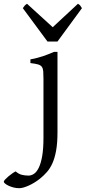

<svg xmlns="http://www.w3.org/2000/svg" viewBox="-137 -740 449 1004"><path d="M163.6 -48.3Q163.6 7.8 156.5 47.1Q149.4 86.4 137 114Q124.5 141.6 107.4 160.6Q90.3 179.7 70.8 195.3Q57.6 205.6 43 214.6Q28.3 223.6 13.7 230.2Q-1 236.8 -13.9 240.5Q-26.9 244.1 -36.1 244.1Q-51.3 244.1 -65.7 240.5Q-80.1 236.8 -91.6 231.4Q-103 226.1 -110.1 220.2Q-117.2 214.4 -117.2 210.4Q-117.2 206.1 -110.1 198.5Q-103 190.9 -93.3 182.6Q-83.5 174.3 -73 167Q-62.5 159.7 -55.2 156.2Q-39.6 169.9 -22.9 174.1Q-6.3 178.2 12.2 178.2Q26.4 178.2 40.3 169.2Q54.2 160.2 65.4 137.7Q76.7 115.2 83.5 76.7Q90.3 38.1 90.3 -21V-327.1Q90.3 -352.1 89.1 -367.2Q87.9 -382.3 81.5 -390.9Q75.2 -399.4 61.3 -403.3Q47.4 -407.2 22 -410.2V-429.7Q42.5 -433.1 58.3 -437.5Q74.2 -441.9 88.6 -446.5Q103 -451.2 116.5 -456.8Q129.9 -462.4 145.5 -468.8H163.6ZM163.6 -522.9H111.3L-17.6 -697.3Q-14.2 -702.1 -11.7 -705.6Q-9.3 -709 -7.1 -711.4Q-4.9 -713.9 -2.2 -715.8Q0.5 -717.8 4.4 -720.2L138.7 -597.7L270.5 -720.2Q278.8 -715.8 282.2 -711.4Q285.6 -707 291.5 -697.3Z"/></svg>

Font: Noto Serif Devanagari
Style: Regular
Weight: 400
Designer: Monotype Design Team
Foundry: Monotype Imaging Inc.
Version: Version 1.01